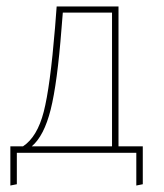

<svg xmlns="http://www.w3.org/2000/svg" viewBox="-20 -472 507 593"><path d="M12 101V-20H51Q95 -49 115 -126.5Q135 -204 150 -387L155 -452H346V-20H421V97L401 101V0H32V97ZM170 -384Q157 -215 136.5 -133.5Q116 -52 78 -20H326V-433H174Z"/></svg>

Font: Alegreya Sans SC Thin
Style: Regular
Weight: 100
Designer: Juan Pablo del Peral
Foundry: Huerta Tipografica
Version: Version 2.007